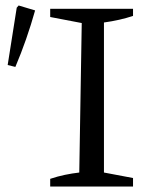

<svg xmlns="http://www.w3.org/2000/svg" viewBox="-20 -680 544 700"><path d="M163 0V-28Q190 -37 216.5 -42.5Q243 -48 269 -51L278 -596L163 -618V-648H465V-622Q441 -614 414.5 -608Q388 -602 359 -598V-51L465 -31V0ZM36 -436 8 -443 41 -652 48 -660 108 -642Q78 -535 36 -436Z"/></svg>

Font: Piazzolla
Style: Regular
Weight: 400
Designer: Juan Pablo del Peral
Foundry: Huerta Tipografica
Version: Version 1.330